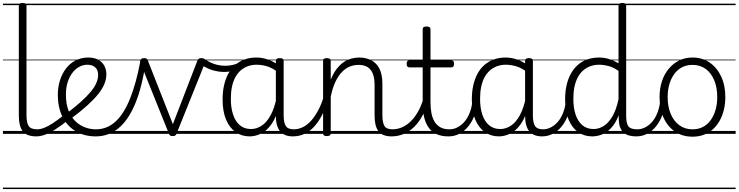

<svg xmlns="http://www.w3.org/2000/svg" viewBox="-20 -910 5020 1305"><path d="M227 17Q194 17 170.5 8Q147 -1 133.5 -19.5Q120 -38 114 -64.5Q108 -91 108 -126V-871Q108 -881 114 -885.5Q120 -890 133 -890Q147 -890 153.5 -885.5Q160 -881 160 -871V-128Q160 -77 174.5 -54Q189 -31 233 -31Q242 -31 246.5 -23.5Q251 -16 250.5 -7Q250 2 244.5 9.5Q239 17 227 17ZM0 365H300V375H0ZM0 -20H300V0H0ZM0 -505H300V-500H0ZM0 -885H300V-875H0Z M225 17Q214 17 208.5 9.5Q203 2 203.5 -7Q204 -16 211 -23.5Q218 -31 231 -31Q254 -31 280 -41Q306 -51 339 -72.5Q372 -94 416 -129Q423 -135 431 -132Q439 -129 444 -122Q449 -115 448.5 -106Q448 -97 440 -91Q393 -54 354.5 -29.5Q316 -5 284.5 6Q253 17 225 17ZM300 365V375ZM300 -20V0ZM300 -505V-500ZM300 -885V-875Z M429 -136Q487 -180 528.5 -217Q570 -254 596.5 -286Q623 -318 635 -346.5Q647 -375 647 -401Q647 -435 627 -452.5Q607 -470 573 -470Q546 -470 520 -456.5Q494 -443 473.5 -417Q453 -391 440.5 -353Q428 -315 428 -267Q428 -203 446 -158Q464 -113 493.5 -85Q523 -57 559 -44Q595 -31 631 -31Q643 -31 648.5 -23.5Q654 -16 654 -7Q654 2 648.5 9.5Q643 17 631 17Q553 17 494.5 -18Q436 -53 404.5 -116.5Q373 -180 373 -265Q373 -317 387.5 -363.5Q402 -410 429 -445Q456 -480 494.5 -499.5Q533 -519 580 -519Q622 -519 649.5 -503Q677 -487 690 -461Q703 -435 703 -405Q703 -373 689.5 -339.5Q676 -306 647.5 -270.5Q619 -235 574.5 -194.5Q530 -154 467 -107ZM300 365H788V375H300ZM300 -20H788V0H300ZM300 -505H788V-500H300ZM300 -885H788V-875H300Z M631 17Q622 17 617 10Q612 3 612 -6.5Q612 -16 617 -23.5Q622 -31 631 -31Q708 -31 765.5 -84Q823 -137 864.5 -241Q906 -345 934 -495Q936 -504 945.5 -504.5Q955 -505 963.5 -500Q972 -495 970 -486Q945 -314 897.5 -202Q850 -90 783 -36.5Q716 17 631 17ZM788 365H901V375H788ZM788 -20H901V0H788ZM788 -505H901V-500H788ZM788 -885H901V-875H788Z M1154 15Q1140 15 1135 10Q1130 5 1127 -4L934 -484Q929 -496 936.5 -505.5Q944 -515 960 -515Q972 -515 977.5 -510.5Q983 -506 986 -496L1155 -66L1321 -496Q1325 -506 1330.5 -510.5Q1336 -515 1347 -515Q1366 -515 1373 -506.5Q1380 -498 1374 -484L1181 -4Q1178 5 1172.5 10Q1167 15 1154 15ZM900 365H1409V375H900ZM900 -20H1409V0H900ZM900 -505H1409V-500H900ZM900 -885H1409V-875H900Z M1503 -421Q1469 -421 1429.5 -431.5Q1390 -442 1350 -469Q1342 -475 1341 -483.5Q1340 -492 1344.5 -500Q1349 -508 1355.5 -511Q1362 -514 1369 -509Q1409 -483 1443 -473Q1477 -463 1510 -463Q1526 -463 1543.5 -465.5Q1561 -468 1576 -472.5Q1591 -477 1600 -483Q1610 -490 1617 -482.5Q1624 -475 1624 -464.5Q1624 -454 1613 -446Q1599 -438 1580 -432.5Q1561 -427 1541 -424Q1521 -421 1503 -421ZM1409 365V375ZM1409 -20V0ZM1409 -505V-500ZM1409 -885V-875Z M1677 17Q1623 17 1581.5 -12Q1540 -41 1516.5 -97Q1493 -153 1493 -234Q1493 -285 1502.5 -328.5Q1512 -372 1530.5 -407Q1549 -442 1577 -467Q1605 -492 1641.5 -505.5Q1678 -519 1723 -519Q1761 -519 1797.5 -506.5Q1834 -494 1870 -470V-419Q1830 -449 1794.5 -459.5Q1759 -470 1724 -470Q1692 -470 1664.5 -460Q1637 -450 1615.5 -431Q1594 -412 1579 -384Q1564 -356 1556.5 -319.5Q1549 -283 1549 -237Q1549 -178 1564 -132Q1579 -86 1609.5 -59.5Q1640 -33 1686 -33Q1723 -33 1757.5 -55Q1792 -77 1819 -126Q1846 -175 1862 -255L1881 -206Q1862 -120 1828.5 -71Q1795 -22 1755.5 -2.5Q1716 17 1677 17ZM1971 17Q1941 17 1919 8Q1897 -1 1883 -18.5Q1869 -36 1862 -62Q1855 -88 1855 -123V-496Q1855 -506 1861.5 -510.5Q1868 -515 1882 -515Q1895 -515 1901.5 -510.5Q1908 -506 1908 -496V-124Q1908 -77 1922.5 -54Q1937 -31 1977 -31Q1985 -31 1989.5 -23.5Q1994 -16 1993.5 -7Q1993 2 1988 9.5Q1983 17 1971 17ZM1409 365H2044V375H1409ZM1409 -20H2044V0H1409ZM1409 -505H2044V-500H1409ZM1409 -885H2044V-875H1409Z M1969 17Q1958 17 1952.5 9.5Q1947 2 1947.5 -7Q1948 -16 1955 -23.5Q1962 -31 1975 -31Q2009 -31 2039 -46Q2069 -61 2094.5 -89.5Q2120 -118 2141.5 -158Q2163 -198 2180 -249Q2183 -259 2192 -259Q2201 -259 2207.5 -252Q2214 -245 2211 -235Q2195 -180 2172 -134Q2149 -88 2119.5 -54Q2090 -20 2052.5 -1.5Q2015 17 1969 17ZM2044 365V375ZM2044 -20V0ZM2044 -505V-500ZM2044 -885V-875Z M2642 17Q2610 17 2587.5 8Q2565 -1 2551.5 -19.5Q2538 -38 2532 -64.5Q2526 -91 2526 -126V-332Q2526 -376 2515 -406.5Q2504 -437 2480 -453Q2456 -469 2416 -469Q2387 -469 2358.5 -458Q2330 -447 2305 -421.5Q2280 -396 2260 -354.5Q2240 -313 2228 -252V-4Q2228 6 2221.5 10.5Q2215 15 2201 15Q2188 15 2182 10.5Q2176 6 2176 -4V-496Q2176 -506 2182 -510.5Q2188 -515 2201 -515Q2215 -515 2221.5 -510.5Q2228 -506 2228 -496V-368Q2245 -411 2267.5 -440.5Q2290 -470 2316 -487.5Q2342 -505 2369 -512Q2396 -519 2422 -519Q2467 -519 2502.5 -501Q2538 -483 2558.5 -444Q2579 -405 2579 -341V-128Q2579 -77 2593 -54Q2607 -31 2648 -31Q2658 -31 2662.5 -23.5Q2667 -16 2666.5 -7Q2666 2 2660 9.5Q2654 17 2642 17ZM2044 365H2715V375H2044ZM2044 -20H2715V0H2044ZM2044 -505H2715V-500H2044ZM2044 -885H2715V-875H2044Z M2640 17Q2629 17 2623.5 9.5Q2618 2 2618.5 -7Q2619 -16 2626 -23.5Q2633 -31 2646 -31Q2681 -31 2713 -45Q2745 -59 2772.5 -86Q2800 -113 2822 -152.5Q2844 -192 2859 -243Q2862 -253 2871 -253Q2880 -253 2887 -246.5Q2894 -240 2891 -230Q2876 -171 2852 -125.5Q2828 -80 2795.5 -48Q2763 -16 2724 0.5Q2685 17 2640 17ZM2715 365V375ZM2715 -20V0ZM2715 -505V-500ZM2715 -885V-875Z M3028 17Q2981 17 2948 2Q2915 -13 2894 -42Q2873 -71 2863 -112.5Q2853 -154 2853 -206V-452H2763Q2753 -452 2748.5 -458Q2744 -464 2744 -476Q2744 -489 2748.5 -494.5Q2753 -500 2763 -500H2853V-711Q2853 -721 2859.5 -725.5Q2866 -730 2879 -730Q2892 -730 2899 -725.5Q2906 -721 2906 -711V-500H3046Q3057 -500 3061.5 -494.5Q3066 -489 3066 -476Q3066 -464 3061.5 -458Q3057 -452 3046 -452H2906V-217Q2906 -178 2912 -144Q2918 -110 2932.5 -85Q2947 -60 2972 -45.5Q2997 -31 3035 -31Q3045 -31 3050 -23.5Q3055 -16 3054.5 -7Q3054 2 3047.5 9.5Q3041 17 3028 17ZM2715 365H3103V375H2715ZM2715 -20H3103V0H2715ZM2715 -505H3103V-500H2715ZM2715 -885H3103V-875H2715Z M3028 17Q3017 17 3011.5 9.5Q3006 2 3006.5 -7Q3007 -16 3014 -23.5Q3021 -31 3034 -31Q3065 -31 3091.5 -45.5Q3118 -60 3138.5 -84.5Q3159 -109 3172 -142.5Q3185 -176 3191 -215Q3192 -226 3201 -229Q3210 -232 3218 -228Q3226 -224 3225 -213Q3220 -165 3204 -123.5Q3188 -82 3162.5 -50.5Q3137 -19 3103 -1Q3069 17 3028 17ZM3103 365V375ZM3103 -20V0ZM3103 -505V-500ZM3103 -885V-875Z M3371 17Q3317 17 3275.5 -12Q3234 -41 3210.5 -97Q3187 -153 3187 -234Q3187 -285 3196.5 -328.5Q3206 -372 3224.5 -407Q3243 -442 3271 -467Q3299 -492 3335.5 -505.5Q3372 -519 3417 -519Q3455 -519 3491.5 -506.5Q3528 -494 3564 -470V-419Q3524 -449 3488.5 -459.5Q3453 -470 3418 -470Q3386 -470 3358.5 -460Q3331 -450 3309.5 -431Q3288 -412 3273 -384Q3258 -356 3250.5 -319.5Q3243 -283 3243 -237Q3243 -178 3258 -132Q3273 -86 3303.5 -59.5Q3334 -33 3380 -33Q3417 -33 3451.5 -55Q3486 -77 3513 -126Q3540 -175 3556 -255L3575 -206Q3556 -120 3522.5 -71Q3489 -22 3449.5 -2.5Q3410 17 3371 17ZM3665 17Q3635 17 3613 8Q3591 -1 3577 -18.5Q3563 -36 3556 -62Q3549 -88 3549 -123V-496Q3549 -506 3555.5 -510.5Q3562 -515 3576 -515Q3589 -515 3595.5 -510.5Q3602 -506 3602 -496V-124Q3602 -77 3616.5 -54Q3631 -31 3671 -31Q3679 -31 3683.5 -23.5Q3688 -16 3687.5 -7Q3687 2 3682 9.5Q3677 17 3665 17ZM3103 365H3738V375H3103ZM3103 -20H3738V0H3103ZM3103 -505H3738V-500H3103ZM3103 -885H3738V-875H3103Z M3663 17Q3652 17 3646.5 9.5Q3641 2 3641.5 -7Q3642 -16 3649 -23.5Q3656 -31 3669 -31Q3700 -31 3726.5 -45.5Q3753 -60 3773.5 -84.5Q3794 -109 3807 -142.5Q3820 -176 3826 -215Q3827 -226 3836 -229Q3845 -232 3853 -228Q3861 -224 3860 -213Q3855 -165 3839 -123.5Q3823 -82 3797.5 -50.5Q3772 -19 3738 -1Q3704 17 3663 17ZM3738 365V375ZM3738 -20V0ZM3738 -505V-500ZM3738 -885V-875Z M4005 17Q3951 17 3909.5 -12Q3868 -41 3844.5 -97Q3821 -153 3821 -234Q3821 -285 3830.5 -328.5Q3840 -372 3859 -407Q3878 -442 3905.5 -467Q3933 -492 3970 -505.5Q4007 -519 4052 -519Q4086 -519 4118.5 -509Q4151 -499 4184 -480V-871Q4184 -881 4190.5 -885.5Q4197 -890 4211 -890Q4224 -890 4230 -885.5Q4236 -881 4236 -871V-122Q4236 -72 4251 -51.5Q4266 -31 4311 -31Q4320 -31 4324 -23.5Q4328 -16 4327.5 -7Q4327 2 4321.5 9.5Q4316 17 4305 17Q4276 17 4254 10.5Q4232 4 4217.5 -9.5Q4203 -23 4195 -44Q4187 -65 4186 -93L4185 -126Q4163 -70 4133 -39Q4103 -8 4070.5 4.5Q4038 17 4005 17ZM4015 -33Q4049 -33 4081.5 -52.5Q4114 -72 4141 -116.5Q4168 -161 4184 -235V-428Q4148 -453 4115.5 -461.5Q4083 -470 4052 -470Q4020 -470 3992.5 -460Q3965 -450 3943.5 -431Q3922 -412 3907 -384Q3892 -356 3884.5 -319.5Q3877 -283 3877 -237Q3877 -178 3892 -132Q3907 -86 3937.5 -59.5Q3968 -33 4015 -33ZM3738 365H4379V375H3738ZM3738 -20H4379V0H3738ZM3738 -505H4379V-500H3738ZM3738 -885H4379V-875H3738Z M4304 17Q4293 17 4287.5 9.5Q4282 2 4282.5 -7Q4283 -16 4290 -23.5Q4297 -31 4310 -31Q4341 -31 4367.5 -45.5Q4394 -60 4414.5 -84.5Q4435 -109 4448 -142.5Q4461 -176 4467 -215Q4468 -226 4477 -229Q4486 -232 4494 -228Q4502 -224 4501 -213Q4496 -165 4480 -123.5Q4464 -82 4438.5 -50.5Q4413 -19 4379 -1Q4345 17 4304 17ZM4379 365V375ZM4379 -20V0ZM4379 -505V-500ZM4379 -885V-875Z M4687 19Q4619 19 4568.5 -15Q4518 -49 4490.5 -109.5Q4463 -170 4463 -250Q4463 -310 4479.5 -359Q4496 -408 4526.5 -444Q4557 -480 4597.5 -499.5Q4638 -519 4687 -519Q4753 -519 4803 -485Q4853 -451 4881.5 -390.5Q4910 -330 4910 -250Q4910 -203 4899.5 -161.5Q4889 -120 4870 -87Q4851 -54 4824 -30Q4797 -6 4762.5 6.5Q4728 19 4687 19ZM4687 -31Q4726 -31 4756.5 -46.5Q4787 -62 4809 -91.5Q4831 -121 4843 -161.5Q4855 -202 4855 -250Q4855 -315 4834.5 -364.5Q4814 -414 4776.5 -441.5Q4739 -469 4687 -469Q4648 -469 4617 -453.5Q4586 -438 4564 -408.5Q4542 -379 4530 -339Q4518 -299 4518 -250Q4518 -186 4538.5 -136.5Q4559 -87 4597 -59Q4635 -31 4687 -31ZM4379 365H4980V375H4379ZM4379 -20H4980V0H4379ZM4379 -505H4980V-500H4379ZM4379 -885H4980V-875H4379Z"/></svg>

Font: Playwrite IT Moderna Guides
Style: Regular
Weight: 400
Designer: Veronika Burian, José Scaglione
Foundry: TypeTogether
Version: Version 1.003